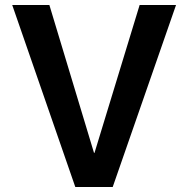

<svg xmlns="http://www.w3.org/2000/svg" viewBox="-20 -750 755 770"><path d="M178 -730 357 -137H359L540 -730H686L432 0H282L29 -730Z"/></svg>

Font: M PLUS 1p
Style: Bold
Weight: 700
Version: Version 1.062